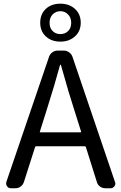

<svg xmlns="http://www.w3.org/2000/svg" viewBox="-20 -1003 646 1023"><path d="M301.8 -943.4Q277.3 -943.4 260.7 -926.3Q244.1 -909.2 244.1 -881.8Q244.1 -853.5 260.7 -837.4Q277.3 -821.3 301.8 -821.3Q326.2 -821.3 342.8 -837.4Q359.4 -853.5 359.4 -881.8Q359.4 -909.2 342.3 -926.3Q325.2 -943.4 301.8 -943.4ZM301.8 -781.2Q253.9 -781.2 224.1 -809.1Q194.3 -836.9 194.3 -881.8Q194.3 -927.7 224.1 -955.6Q253.9 -983.4 301.8 -983.4Q348.6 -983.4 379.4 -955.6Q410.2 -927.7 410.2 -881.8Q410.2 -836.9 379.4 -809.1Q348.6 -781.2 301.8 -781.2ZM192.4 -301.8Q191.4 -297.9 195.3 -297.9H408.2Q413.1 -297.9 412.1 -301.8L377.9 -410.2Q347.7 -502 304.7 -656.2Q303.7 -658.2 301.8 -658.2Q299.8 -658.2 299.8 -656.2Q272.5 -554.7 226.6 -410.2ZM541 0Q525.4 0 512.7 -9.3Q500 -18.6 496.1 -33.2L437.5 -219.7Q435.5 -223.6 431.6 -223.6H172.9Q168 -223.6 167 -219.7L107.4 -33.2Q102.5 -18.6 90.3 -9.3Q78.1 0 62.5 0H38.1Q24.4 0 17.6 -10.7Q12.7 -16.6 12.7 -24.4Q12.7 -28.3 13.7 -33.2L241.2 -700.2Q246.1 -714.8 258.8 -724.1Q271.5 -733.4 287.1 -733.4H320.3Q335.9 -733.4 348.6 -724.1Q361.3 -714.8 366.2 -700.2L592.8 -33.2Q594.7 -28.3 594.7 -24.4Q594.7 -16.6 589.8 -10.7Q582 0 569.3 0Z"/></svg>

Font: Gen Jyuu GothicL Regular
Style: Regular
Weight: 400
Designer: [Source Han Sans]
Ryoko NISHIZUKA  (kana & ideographs); Paul D. Hunt (Latin, Greek & Cyrillic); Wenlong ZHANG  (bopomofo
Version: Version 1.002.20150607